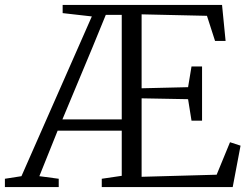

<svg xmlns="http://www.w3.org/2000/svg" viewBox="-60 -763 1013 783"><path d="M-40 0V-34L27.5 -44.5L314.5 -696L195.5 -709.5V-743H845.5L860 -596H817L784 -698.5L517.5 -704.5V-403L707 -407.5L721 -492H764V-271H721L707 -358.5L517.5 -362V-42L823.5 -50.5L878 -183L921 -169L889 0H355V-34L436.5 -46V-230H175L100.5 -44.5L179.5 -34V0ZM194.5 -276H436.5V-702.5H371.5L316 -567Z"/></svg>

Font: Merriweather 60pt Light
Style: Regular
Weight: 300
Version: Version 2.100